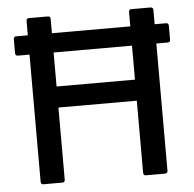

<svg xmlns="http://www.w3.org/2000/svg" viewBox="-49 -704 761 754"><g transform="rotate(-5 331.5 -327.5)"><path d="M92 0Q82 0 82 -11V-512H36Q26 -512 26 -523V-577Q26 -588 36 -588H82V-644Q82 -655 92 -655H167Q177 -655 177 -644V-588H486V-644Q486 -655 496 -655H571Q582 -655 582 -644V-588H627Q637 -588 637 -577V-523Q637 -512 627 -512H582V-11Q582 0 571 0H496Q486 0 486 -11V-295H177V-11Q177 0 167 0ZM177 -378H486V-512H177Z"/></g></svg>

Font: Sofia Sans Medium
Style: Regular
Weight: 500
Designer: Botio Nikoltchev, Ani Petrova
Foundry: lettersoup
Version: Version 4.101; ttfautohint (v1.8.4.7-5d5b)